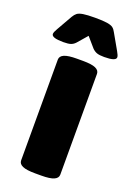

<svg xmlns="http://www.w3.org/2000/svg" viewBox="-155 -773 576 829"><g transform="rotate(20 133.0 -358.0)"><path d="M119 2Q79 2 61 -6Q43 -14 43 -30V-493Q43 -509 61 -517Q79 -525 119 -525H147Q187 -525 205 -517Q223 -509 223 -493V-30Q223 -14 205 -6Q187 2 147 2ZM39 -572Q-15 -572 -15 -590Q-15 -598 -5 -615L36 -687Q43 -699 51.5 -705.5Q60 -712 78.5 -715Q97 -718 133 -718Q170 -718 188.5 -715Q207 -712 215.5 -705.5Q224 -699 230 -687L271 -615Q281 -598 281 -590Q281 -572 227 -572Q205 -572 193.5 -576Q182 -580 172 -590L133 -635L94 -590Q85 -580 73.5 -576Q62 -572 39 -572Z"/></g></svg>

Font: Asap Black
Style: Regular
Weight: 900
Designer: Pablo Cosgaya
Foundry: Omnibus-Type
Version: Version 3.001; ttfautohint (v1.8.4.7-5d5b)